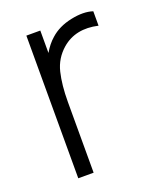

<svg xmlns="http://www.w3.org/2000/svg" viewBox="-109 -615 565 683"><g transform="rotate(-20 174.0 -273.0)"><path d="M69.8 0V-540H122.6V-455.1Q139.2 -483.9 160.6 -502.4Q191.9 -530.8 240.5 -541Q289.1 -551.3 323.2 -540V-485.4Q241.7 -503.9 187.5 -457.5Q150.4 -425.3 139.2 -378.4Q127.9 -331.5 127.9 -267.6V0Z"/></g></svg>

Font: Manrope Light
Style: Regular
Weight: 300
Designer: Mikhail Sharanda
Foundry: Mikhail Sharanda
Version: Version 4.505;FEAKit 1.0